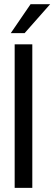

<svg xmlns="http://www.w3.org/2000/svg" viewBox="-20 -916 264 936"><path d="M224.5 -895.5 100 -754.5H32.5L129 -895.5ZM51.5 -700H137.5V0H51.5Z"/></svg>

Font: Overused Grotesk
Style: Regular
Weight: 450
Version: Version 0.004